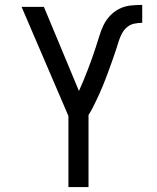

<svg xmlns="http://www.w3.org/2000/svg" viewBox="-20 -763 640 783"><path d="M259 0V-290L68 -735H159L302 -392Q312 -414 321 -436Q330 -458 338.5 -480Q347 -502 355 -524.5Q363 -547 370.5 -570Q378 -593 385 -616Q392 -639 402 -660Q412 -681 429 -699Q446 -717 467.5 -727.5Q489 -738 512.5 -740.5Q536 -743 560 -743V-670Q544 -670 527.5 -666.5Q511 -663 498.5 -652.5Q486 -642 478 -627.5Q470 -613 465 -597.5Q460 -582 455 -566Q450 -550 444.5 -534.5Q439 -519 433.5 -503.5Q428 -488 422.5 -473Q417 -458 411 -442.5Q405 -427 399 -412Q393 -397 386 -382Q379 -367 372 -352Q365 -337 357.5 -322.5Q350 -308 341 -294V0Z"/></svg>

Font: Nova Nerd Font
Style: Regular
Weight: 400
Designer: Belleve Invis
Foundry: Belleve Invis
Version: Version 24.1.4; ttfautohint (v1.8.4);Nerd Fonts 3.1.1